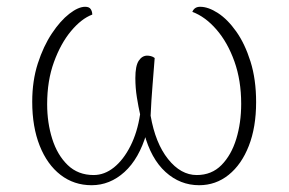

<svg xmlns="http://www.w3.org/2000/svg" viewBox="-20 -534 852 566"><path d="M570 -514Q594 -514 622.5 -495.5Q651 -477 676.5 -441Q702 -405 718.5 -352.5Q735 -300 735 -233Q735 -159 713.5 -104Q692 -49 654 -18.5Q616 12 567 12Q511 12 468 -27Q425 -66 405 -141H412Q390 -66 347 -27Q304 12 250 12Q198 12 158.5 -18.5Q119 -49 97 -104.5Q75 -160 75 -234Q75 -296 91.5 -347Q108 -398 133 -435.5Q158 -473 184.5 -493.5Q211 -514 231 -514Q243 -514 247.5 -507Q252 -500 252 -491Q220 -479 189.5 -442.5Q159 -406 139 -351Q119 -296 119 -227Q119 -172 134 -124.5Q149 -77 179.5 -47.5Q210 -18 256 -18Q288 -18 316 -40.5Q344 -63 364.5 -103.5Q385 -144 393 -197Q388 -219 383.5 -247Q379 -275 379 -304Q379 -340 389 -355Q399 -370 414 -370Q419 -370 425 -368.5Q431 -367 436 -363Q433 -323 429.5 -280.5Q426 -238 424 -193Q438 -112 475.5 -65Q513 -18 560 -18Q604 -18 633 -47.5Q662 -77 676.5 -124.5Q691 -172 691 -228Q691 -297 671 -353Q651 -409 618 -447Q585 -485 547 -499Q553 -514 570 -514Z"/></svg>

Font: Arima ExtraLight
Style: Regular
Weight: 250
Designer: Joana Correia and Natanael Gama
Foundry: NDISCOVER
Version: Version 1.101;gftools[0.9.23]